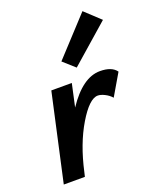

<svg xmlns="http://www.w3.org/2000/svg" viewBox="-134 -791 713 872"><g transform="rotate(-20 222.5 -355.5)"><path d="M445 -642 259 -479 203 -529 371 -711ZM352 -428Q409 -428 431 -397L370 -293Q357 -308 338 -317.5Q319 -327 305 -327Q264 -327 210.5 -237.5Q157 -148 129 -21L124 0H22L115 -421H214L190 -311Q268 -428 352 -428Z"/></g></svg>

Font: EauTest
Style: Bold Italic
Weight: 700
Italic angle: -12°
Designer: Christian Thalmann (Catharsis Fonts)
Version: Version 0.001;PS 000.001;hotconv 1.0.88;makeotf.lib2.5.64775